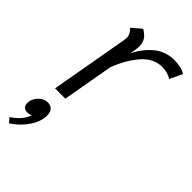

<svg xmlns="http://www.w3.org/2000/svg" viewBox="-240 -550 884 884"><g transform="rotate(45 201.5 -108.5)"><path d="M414 -463 385 -402Q359 -419 324 -419Q267 -419 224.5 -369.5Q182 -320 155 -248L111 0H44L112 -385Q113 -390 113 -398Q113 -410 108 -420Q103 -430 91 -442L137 -481Q161 -467 171.5 -450.5Q182 -434 182 -411Q182 -398 179 -383L175 -361Q205 -417 245.5 -449Q286 -481 342 -481Q361 -481 381.5 -476.5Q402 -472 414 -463ZM107 114Q107 153 80 193.5Q53 234 8 264L-11 242Q42 207 56 163Q45 169 31 169Q17 169 9 160.5Q1 152 1 138Q1 112 21 90.5Q41 69 66 69Q86 69 96.5 81Q107 93 107 114Z"/></g></svg>

Font: KoHo
Style: Italic
Weight: 400
Italic angle: -10°
Designer: Cadson Demak & Katatrad Team
Foundry: Cadson Demak Co.,Ltd.
Version: Version 1.000